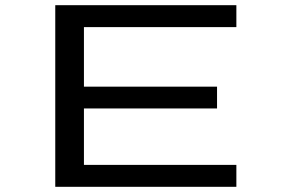

<svg xmlns="http://www.w3.org/2000/svg" viewBox="-20 -720 1090 740"><path d="M891 -615.5H303.5V-386H816.5V-302H303.5V-84.5H891V0H193V-700H891Z"/></svg>

Font: League Mono Extended
Style: Regular
Weight: 400
Width: 9
Designer: Tyler Finck
Foundry: The League of Moveable Type / Tyler Finck
Version: Version 2.210